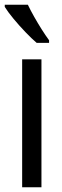

<svg xmlns="http://www.w3.org/2000/svg" viewBox="-28 -786 259 806"><path d="M146 0H65V-537H146ZM89 -766Q100 -743 115.5 -715.5Q131 -688 147.5 -662Q164 -636 178 -617V-606H126Q106 -623 79.5 -650.5Q53 -678 29 -707Q5 -736 -8 -757V-766Z"/></svg>

Font: Noto Sans Malayalam ExtraCondensed
Style: Regular
Weight: 400
Width: 2
Designer: Jelle Bosma - Monotype Design Team
Foundry: Monotype Imaging Inc.
Version: Version 2.104; ttfautohint (v1.8.4.7-5d5b)